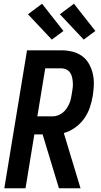

<svg xmlns="http://www.w3.org/2000/svg" viewBox="-20 -1003 540 1023"><path d="M3 0 124 -735H306Q337 -735 365.5 -728Q394 -721 417 -704.5Q440 -688 454 -663Q468 -638 474.5 -610Q481 -582 480 -551.5Q479 -521 474 -491Q469 -460 458 -428.5Q447 -397 427.5 -370Q408 -343 380 -323Q352 -303 320 -294L409 0H294L207 -287H163L116 0ZM179 -383H260Q274 -383 288 -388Q302 -393 314 -402.5Q326 -412 334.5 -424.5Q343 -437 349 -450.5Q355 -464 358 -478Q361 -492 363 -506Q366 -521 367.5 -535.5Q369 -550 368 -564Q367 -578 364 -591.5Q361 -605 353.5 -616Q346 -627 333 -633Q320 -639 306 -639H221ZM426 -792 299 -927 374 -983 488 -838ZM256 -792 129 -927 204 -983 318 -838Z"/></svg>

Font: Iosevka Oblique
Style: Bold
Weight: 700
Italic angle: -9°
Monospace: yes
Designer: Belleve Invis
Foundry: Belleve Invis
Version: Version 32.5.0; ttfautohint (v1.8.4)